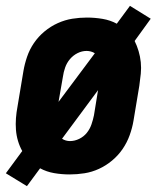

<svg xmlns="http://www.w3.org/2000/svg" viewBox="-31 -588 551 656"><path d="M61 48 -11 4 45 -72Q36 -88 30.5 -106.5Q25 -125 23.5 -144.5Q22 -164 23.5 -184Q25 -204 29 -225L49 -345Q53 -369 61.5 -394Q70 -419 85 -441Q100 -463 121 -480.5Q142 -498 166.5 -509Q191 -520 216 -524Q241 -528 266 -528Q293 -528 319.5 -523.5Q346 -519 368 -507L413 -568L484 -524L429 -448Q437 -432 442.5 -413.5Q448 -395 450 -375.5Q452 -356 450 -336Q448 -316 445 -295L425 -175Q421 -151 412 -126Q403 -101 388 -79Q373 -57 352 -39.5Q331 -22 307 -11Q283 0 257.5 4Q232 8 207 8Q180 8 154 3.5Q128 -1 106 -13ZM169 -240 293 -406Q287 -410 279.5 -412Q272 -414 265 -414Q249 -414 234 -406.5Q219 -399 208 -386Q197 -373 191.5 -357Q186 -341 184 -326ZM208 -106Q224 -106 239.5 -113.5Q255 -121 265.5 -134Q276 -147 281.5 -163Q287 -179 290 -194L304 -280L181 -114Q187 -110 194 -108Q201 -106 208 -106Z"/></svg>

Font: Iosevka Curly Heavy
Style: Italic
Weight: 900
Italic angle: -9°
Monospace: yes
Designer: Belleve Invis
Foundry: Belleve Invis
Version: Version 22.1.2; ttfautohint (v1.8.4)